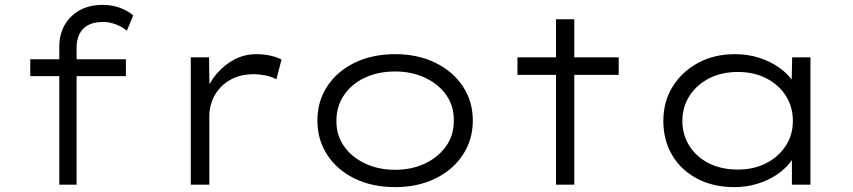

<svg xmlns="http://www.w3.org/2000/svg" viewBox="-20 -757 3497 787"><path d="M223 0V-565Q223 -615 244.5 -653.5Q266 -692 306 -714.5Q346 -737 400 -737Q442 -737 474.5 -724Q507 -711 526 -694L500 -631Q481 -647 455 -657Q429 -667 404 -667Q364 -667 340 -653.5Q316 -640 305 -616Q294 -592 294 -565V0H261Q252 0 243 0Q234 0 223 0ZM104 -445V-514H496V-445Z M762 0V-522H837L839 -366L821 -371Q836 -417 867.5 -454Q899 -491 940.5 -513Q982 -535 1031 -535Q1061 -535 1088 -529Q1115 -523 1134 -513L1113 -432Q1093 -443 1067.5 -448Q1042 -453 1021 -453Q977 -453 943 -439Q909 -425 885 -400Q861 -375 849.5 -344Q838 -313 838 -281V0Z M1600 10Q1506 10 1434 -25Q1362 -60 1321.5 -122Q1281 -184 1281 -263Q1281 -342 1321.5 -403.5Q1362 -465 1434 -500Q1506 -535 1600 -535Q1692 -535 1764 -500Q1836 -465 1877 -403.5Q1918 -342 1918 -263Q1918 -184 1877 -122Q1836 -60 1764 -25Q1692 10 1600 10ZM1600 -61Q1668 -61 1722.5 -87Q1777 -113 1809 -158.5Q1841 -204 1840 -263Q1841 -322 1809.5 -367Q1778 -412 1723 -438Q1668 -464 1600 -464Q1530 -464 1475.5 -438.5Q1421 -413 1390 -367Q1359 -321 1359 -263Q1358 -204 1389.5 -158.5Q1421 -113 1476 -87Q1531 -61 1600 -61Z M2259 0V-678H2334V0ZM2101 -450V-522H2516V-450Z M2990 10Q2903 10 2837 -25Q2771 -60 2735 -121.5Q2699 -183 2699 -261Q2699 -341 2737.5 -402.5Q2776 -464 2842 -499.5Q2908 -535 2992 -535Q3045 -535 3090.5 -520.5Q3136 -506 3170 -482.5Q3204 -459 3225 -431Q3246 -403 3250 -374L3224 -380L3227 -522H3302V0H3226V-141L3246 -150Q3242 -121 3219.5 -92Q3197 -63 3162.5 -40Q3128 -17 3083.5 -3.5Q3039 10 2990 10ZM3005 -62Q3070 -62 3120.5 -88Q3171 -114 3200.5 -159Q3230 -204 3230 -261Q3230 -319 3201 -364.5Q3172 -410 3121 -436Q3070 -462 3005 -462Q2938 -462 2887 -436Q2836 -410 2806.5 -364.5Q2777 -319 2777 -261Q2777 -205 2805.5 -159.5Q2834 -114 2885 -88Q2936 -62 3005 -62Z"/></svg>

Font: Lexend Mega Light
Style: Regular
Weight: 300
Version: Version 1.007